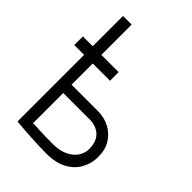

<svg xmlns="http://www.w3.org/2000/svg" viewBox="-208 -795 897 897"><g transform="rotate(45 240.5 -346.0)"><path d="M297 -303H122V-700H65V-3Q69 -3 83 -1.5Q97 0 117.5 1.5Q138 3 162.5 4.5Q187 6 214 7Q241 8 266 8Q329 8 369.5 -14.5Q410 -37 429.5 -74Q449 -111 449 -152Q449 -201 427.5 -234.5Q406 -268 371.5 -285.5Q337 -303 297 -303ZM256 -45Q232 -45 208 -45.5Q184 -46 164.5 -47Q145 -48 133.5 -48.5Q122 -49 122 -49V-248H302Q315 -248 330.5 -243.5Q346 -239 360.5 -228Q375 -217 384 -197.5Q393 -178 393 -149Q393 -120 376 -96Q359 -72 328.5 -58.5Q298 -45 256 -45ZM0 -500V-443H236V-500Z"/></g></svg>

Font: Advent Pro
Style: Regular
Weight: 400
Designer: VivaRado, Andreas Kalpakidis
Foundry: VivaRado, Andreas Kalpakidis
Version: Version 3.000